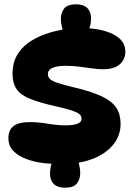

<svg xmlns="http://www.w3.org/2000/svg" viewBox="-20 -792 620 890"><path d="M261 -31Q224 -31 182 -36Q140 -41 103 -54.5Q66 -68 42.5 -91.5Q19 -115 19 -152Q19 -189 42.5 -207.5Q66 -226 120 -226Q157 -226 202 -218.5Q247 -211 283 -211Q358 -211 358 -241Q358 -255 347.5 -263.5Q337 -272 311 -280.5Q285 -289 235 -300Q165 -316 121.5 -333Q78 -350 58 -377.5Q38 -405 38 -451Q38 -499 58 -534.5Q78 -570 112 -594Q146 -618 187.5 -633Q229 -648 273 -655Q317 -662 356 -662Q447 -662 504 -633.5Q561 -605 561 -553Q561 -517 535.5 -494Q510 -471 457 -471Q435 -471 406.5 -475Q378 -479 347 -483Q316 -487 285 -487Q245 -487 223.5 -477.5Q202 -468 202 -448Q202 -436 211 -426.5Q220 -417 246 -408Q272 -399 323 -387Q404 -368 451.5 -345.5Q499 -323 519 -292.5Q539 -262 539 -218Q539 -163 504 -120.5Q469 -78 406.5 -54.5Q344 -31 261 -31ZM282 78Q247 78 229.5 61Q212 44 212 14Q212 -12 218.5 -32Q225 -52 234 -67L334 -69Q342 -52 347 -28.5Q352 -5 352 9Q352 39 336.5 58.5Q321 78 282 78ZM280 -624Q273 -641 267.5 -665Q262 -689 262 -703Q262 -733 277.5 -752.5Q293 -772 332 -772Q367 -772 384.5 -755Q402 -738 402 -708Q402 -683 395.5 -664Q389 -645 380 -631Z"/></svg>

Font: DynaPuff Medium
Style: Regular
Weight: 500
Version: Version 2.000